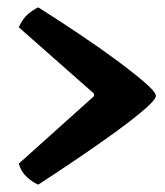

<svg xmlns="http://www.w3.org/2000/svg" viewBox="-20 -538 447 521"><path d="M84 -37Q69 -43 53 -57.5Q37 -72 31 -94L235 -277V-284L31 -464Q42 -489 58 -501.5Q74 -514 84 -518Q136 -485 191.5 -448Q247 -411 295 -375.5Q343 -340 373 -314Q403 -288 403 -278Q403 -268 373 -242Q343 -216 295 -181Q247 -146 191.5 -108.5Q136 -71 84 -37Z"/></svg>

Font: Texturina Black
Style: Regular
Weight: 900
Designer: Guillermo Torres Carreño
Foundry: Omnibus-Type
Version: Version 1.002; ttfautohint (v1.8.3)